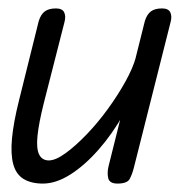

<svg xmlns="http://www.w3.org/2000/svg" viewBox="-20 -436 461 456"><path d="M82 0Q54 0 36 -11Q18 -22 11.5 -46Q5 -70 8.5 -107.5Q12 -145 25 -197L72 -386Q77 -402 86.5 -409Q96 -416 113 -416Q128 -416 132.5 -406.5Q137 -397 133 -383L84 -191Q72 -143 69 -113Q66 -83 73 -69Q80 -55 96 -55Q112 -55 135.5 -72Q159 -89 185.5 -116.5Q212 -144 236 -177Q260 -210 278 -242.5Q296 -275 303 -301L274 -166Q247 -118 214 -80.5Q181 -43 147 -21.5Q113 0 82 0ZM259 0Q240 0 237 -13Q234 -26 238 -42L324 -386Q329 -402 338.5 -409Q348 -416 365 -416Q380 -416 384.5 -406.5Q389 -397 385 -383L298 -38Q294 -22 288 -11Q282 0 259 0Z"/></svg>

Font: Edu TAS Beginner
Style: Regular
Weight: 400
Designer: Tina and Corey Anderson
Foundry: Google for Education
Version: Version 1.003